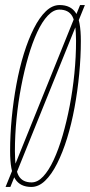

<svg xmlns="http://www.w3.org/2000/svg" viewBox="-20 -730 356 760"><path d="M316 -710 286 -636H284L44 -42H42L21 10H2L32 -64H34L275 -661H277L297 -710ZM104 10Q60 10 40 -21.5Q20 -53 20 -132Q20 -196 26.5 -263.5Q33 -331 45 -396Q57 -461 74.5 -517.5Q92 -574 114 -617.5Q136 -661 161.5 -685.5Q187 -710 216 -710Q260 -710 280 -679Q300 -648 300 -568Q300 -504 293.5 -436.5Q287 -369 275 -304Q263 -239 245.5 -182.5Q228 -126 206 -82.5Q184 -39 158.5 -14.5Q133 10 104 10ZM105 -8Q129 -8 151 -31.5Q173 -55 192.5 -97Q212 -139 228 -194Q244 -249 256 -311.5Q268 -374 274.5 -439.5Q281 -505 281 -568Q281 -640 266 -666Q251 -692 215 -692Q192 -692 169.5 -668.5Q147 -645 127.5 -603Q108 -561 92 -506Q76 -451 64 -388.5Q52 -326 45.5 -260.5Q39 -195 39 -132Q39 -60 54 -34Q69 -8 105 -8Z"/></svg>

Font: Georama
Style: Italic
Weight: 400
Width: 2
Italic angle: -9°
Designer: Jean-Baptiste Levee
Foundry: Production Type
Version: Version 1.000